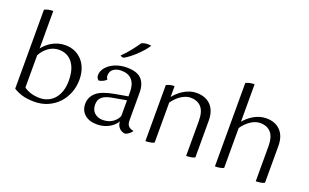

<svg xmlns="http://www.w3.org/2000/svg" viewBox="-87 -1207 2651 1648"><g transform="rotate(20 1238.0 -383.0)"><path d="M94 -755Q111 -764 131.5 -768Q152 -772 173 -772V-430Q187 -448 206.5 -466Q226 -484 251 -498.5Q276 -513 306.5 -522.5Q337 -532 372 -532Q422 -532 461.5 -514Q501 -496 529 -464Q557 -432 571.5 -388.5Q586 -345 586 -295Q586 -230 564 -173.5Q542 -117 502.5 -75Q463 -33 407.5 -8.5Q352 16 285 16Q217 16 170 1Q123 -14 94 -34ZM335 -476Q282 -476 239 -444.5Q196 -413 173 -367V-73Q197 -54 234.5 -42Q272 -30 319 -30Q357 -30 390.5 -44.5Q424 -59 449 -87Q474 -115 488.5 -157Q503 -199 503 -254Q503 -360 458 -418Q413 -476 335 -476Z M1171 -37Q1168 -32 1161.5 -25Q1155 -18 1147 -11.5Q1139 -5 1129.5 0Q1120 5 1112 7Q1080 5 1058 -17.5Q1036 -40 1034 -77Q1026 -62 1010 -45.5Q994 -29 971.5 -15.5Q949 -2 920 6.5Q891 15 857 15Q786 15 744.5 -21Q703 -57 703 -117Q703 -179 750 -221Q797 -263 911 -283L1030 -304V-343Q1030 -415 996.5 -453Q963 -491 897 -491Q856 -491 827.5 -470.5Q799 -450 799 -410Q799 -392 811 -378Q802 -366 782 -356Q762 -346 741 -344Q736 -349 729 -359Q722 -369 722 -386Q722 -417 740 -444Q758 -471 787 -490.5Q816 -510 854 -521Q892 -532 933 -532Q1029 -532 1069 -488.5Q1109 -445 1109 -367V-116Q1109 -75 1127 -59.5Q1145 -44 1169 -41ZM889 -38Q941 -38 977.5 -62Q1014 -86 1030 -124V-268L896 -244Q842 -234 813.5 -210Q785 -186 785 -141Q785 -91 815.5 -64.5Q846 -38 889 -38ZM1065 -779Q1051 -755 1027.5 -728.5Q1004 -702 977.5 -677Q951 -652 924.5 -632Q898 -612 877 -601Q868 -601 859.5 -603.5Q851 -606 847 -611Q882 -644 916 -686.5Q950 -729 977 -769Q1000 -782 1037 -782Q1053 -782 1065 -779Z M1670 -312Q1670 -397 1635 -436.5Q1600 -476 1536 -476Q1513 -476 1490.5 -467.5Q1468 -459 1447.5 -445Q1427 -431 1409 -412.5Q1391 -394 1377 -374V-8Q1363 0 1340.5 3.5Q1318 7 1298 7V-505Q1331 -522 1372 -522V-423Q1385 -440 1405.5 -459.5Q1426 -479 1451.5 -495Q1477 -511 1507.5 -521.5Q1538 -532 1573 -532Q1654 -532 1701.5 -483Q1749 -434 1749 -343V-8Q1735 0 1712.5 3.5Q1690 7 1670 7Z M2306 -312Q2306 -397 2271 -436.5Q2236 -476 2172 -476Q2149 -476 2126 -467.5Q2103 -459 2082.5 -444.5Q2062 -430 2044 -411.5Q2026 -393 2012 -372V-8Q1998 0 1975.5 3.5Q1953 7 1933 7V-755Q1950 -764 1970.5 -768Q1991 -772 2012 -772V-430Q2026 -447 2046 -465Q2066 -483 2091 -498Q2116 -513 2145.5 -522.5Q2175 -532 2209 -532Q2290 -532 2337.5 -483Q2385 -434 2385 -343V-8Q2371 0 2348.5 3.5Q2326 7 2306 7Z"/></g></svg>

Font: Gotu
Style: Regular
Weight: 400
Designer: Sarang Kulkarni & Kailash Malviya
Foundry: Ek Type
Version: Version 2.320;hotconv 1.0.109;makeotfexe 2.5.65596; ttfautoh